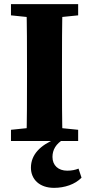

<svg xmlns="http://www.w3.org/2000/svg" viewBox="-20 -677 428 922"><path d="M32.7 0H355.3V-53.7L207.3 -68.7H177.9L32.7 -53.7V0ZM106.7 0H280.6C277.6 -103 277.6 -207 277.6 -310.7V-347C277.6 -452 277.6 -556 280.6 -657H106.7C109.7 -554 109.7 -450 109.7 -347V-310C109.7 -205 109.7 -101 106.7 0ZM32.7 -603.3 177.9 -588.3H207.3L355.3 -603.3V-657H32.7V-603.3ZM128.5 128.4C128.5 183.4 168.9 225.1 239.5 225.1C290.4 225.1 340.6 208.4 371.5 176.2L357.1 132.7C341.4 138.9 325 142.6 302.7 142.6C260.3 142.6 232 117.6 232 76.8C232 43.3 247.7 13.3 287.5 -9.4H246.5C174.8 19.8 128.5 64.5 128.5 128.4Z"/></svg>

Font: Source Serif Variable
Style: Regular
Weight: 389
Designer: Frank Grießhammer
Foundry: Adobe Systems Incorporated
Version: Version 3.001;hotconv 1.0.111;makeotfexe 2.5.65597